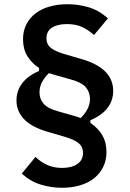

<svg xmlns="http://www.w3.org/2000/svg" viewBox="-20 -730 614 909"><path d="M484 -10Q484 29 468.5 60.5Q453 92 425.5 114Q398 136 359 147.5Q320 159 273 159Q222 159 173 144Q124 129 83 92L148 13Q174 38 205 51.5Q236 65 274 65Q319 65 346 46.5Q373 28 373 -6Q373 -36 350.5 -53.5Q328 -71 281 -84L209 -105Q167 -117 138 -133Q109 -149 91.5 -168.5Q74 -188 66 -209.5Q58 -231 58 -254Q58 -299 84.5 -335Q111 -371 165 -394V-408Q130 -431 109.5 -464.5Q89 -498 89 -544Q89 -583 104.5 -614Q120 -645 148 -666.5Q176 -688 214.5 -699Q253 -710 300 -710Q351 -710 400 -695.5Q449 -681 491 -643L425 -564Q399 -588 369 -602Q339 -616 297 -616Q253 -616 226.5 -599.5Q200 -583 200 -548Q200 -519 222.5 -502Q245 -485 292 -472L364 -451Q406 -439 435 -423Q464 -407 482 -387.5Q500 -368 508 -345.5Q516 -323 516 -300Q516 -255 489.5 -219.5Q463 -184 408 -161V-148Q443 -125 463.5 -91Q484 -57 484 -10ZM406 -262Q406 -293 386.5 -316.5Q367 -340 315 -354L244 -374Q236 -376 228 -378.5Q220 -381 212 -384Q191 -364 179 -341.5Q167 -319 167 -292Q167 -262 186.5 -239Q206 -216 258 -202L329 -182Q337 -180 345.5 -177Q354 -174 362 -171Q382 -191 394 -213.5Q406 -236 406 -262Z"/></svg>

Font: IBM Plex Sans SmBld
Style: Regular
Weight: 600
Designer: Mike Abbink, Paul van der Laan, Pieter van Rosmalen
Foundry: Bold Monday
Version: Version 3.005